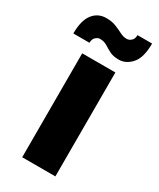

<svg xmlns="http://www.w3.org/2000/svg" viewBox="-212 -696 623 752"><g transform="rotate(30 99.5 -320.0)"><path d="M25 -470H175V0H25ZM-44 -520Q-44 -579 -21.5 -608Q1 -637 39 -637Q64 -637 82.5 -629.5Q101 -622 116.5 -614Q132 -606 147 -606Q158 -606 167.5 -614.5Q177 -623 177 -640H243Q243 -576 218 -548Q193 -520 161 -520Q135 -520 119 -528.5Q103 -537 89.5 -545.5Q76 -554 57 -554Q48 -554 38.5 -545.5Q29 -537 29 -520Z"/></g></svg>

Font: Smooch Sans Thin Black
Style: Regular
Weight: 900
Version: Version 1.010